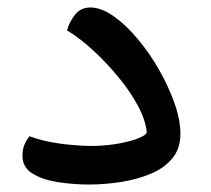

<svg xmlns="http://www.w3.org/2000/svg" viewBox="-20 -493 564 513"><path d="M218 0Q175 0 134 -6.5Q93 -13 66.5 -29.5Q40 -46 40 -77Q40 -95 46 -108Q52 -121 59 -129Q93 -116 139 -109.5Q185 -103 232 -103Q268 -104 300 -110Q332 -116 352 -124.5Q372 -133 372 -140Q369 -172 349 -209.5Q329 -247 298 -285Q267 -323 231 -356.5Q195 -390 159 -412Q166 -436 181 -454.5Q196 -473 222 -473Q250 -473 282.5 -450.5Q315 -428 347 -390Q379 -352 404.5 -307.5Q430 -263 446 -218Q462 -173 462 -135Q462 -96 440.5 -70Q419 -44 383.5 -29Q348 -14 304.5 -7Q261 0 218 0Z"/></svg>

Font: Baloo Bhaijaan 2 Medium
Style: Regular
Weight: 500
Designer: Sanskriti Dholi, Noopur Datye and Ek Type
Foundry: Ek Type
Version: Version 1.701